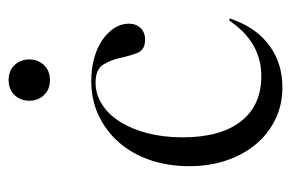

<svg xmlns="http://www.w3.org/2000/svg" viewBox="-135 -531 676 446"><g transform="rotate(-90 203.0 -308.0)"><path d="M238 -434Q266 -434 290 -427.5Q314 -421 332 -409Q350 -397 360.5 -381Q371 -365 371 -347Q371 -330 361 -319.5Q351 -309 334 -309Q310 -309 303 -327Q296 -345 291.5 -366.5Q287 -388 276 -406Q265 -424 234 -424Q207 -424 183.5 -409Q160 -394 143 -367Q126 -340 116.5 -303Q107 -266 107 -222Q107 -134 144 -86.5Q181 -39 249 -39Q322 -39 370 -102L379 -114L383 -112L379 -101Q359 -48 318.5 -19Q278 10 223 10Q183 10 149.5 -6Q116 -22 91.5 -51Q67 -80 53.5 -119.5Q40 -159 40 -207Q40 -256 54.5 -298Q69 -340 95.5 -370Q122 -400 158 -417Q194 -434 238 -434ZM192 -578Q192 -598 205 -612Q218 -626 240 -626Q262 -626 275 -612Q288 -598 288 -578Q288 -558 275 -544Q262 -530 240 -530Q218 -530 205 -544Q192 -558 192 -578Z"/></g></svg>

Font: Libre Caslon Display
Style: Regular
Weight: 400
Designer: Pablo Impallari, Rodrigo Fuenzalida
Foundry: Pablo Impallari, Rodrigo Fuenzalida
Version: Version 1.002; ttfautohint (v1.5)